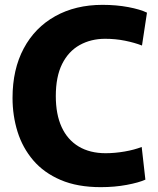

<svg xmlns="http://www.w3.org/2000/svg" viewBox="-20 -760 653 792"><path d="M395.7 12Q299.5 12 230.3 -17.6Q161 -47.2 117 -98.8Q73 -150.5 52.3 -216.8Q31.7 -283.2 31.7 -356Q31.7 -473.7 77.8 -560.1Q124 -646.5 207.8 -693.2Q291.7 -740 402.8 -740Q460 -740 509.3 -730.7Q558.7 -721.3 586.3 -707.8L565.7 -572.2Q534.7 -584.2 495.5 -592.1Q456.3 -600 413.7 -600Q355.2 -600 308.7 -574.2Q262.3 -548.3 236.2 -496Q210.2 -443.7 210.2 -363.5Q210.2 -288.5 234.2 -236Q258.2 -183.5 304.5 -155.7Q350.8 -128 416 -128Q453.5 -128 494 -135Q534.5 -142 564.5 -153.8L579.7 -19Q553 -6.8 503 2.6Q453 12 395.7 12Z"/></svg>

Font: Murecho Thin
Style: Regular
Weight: 100
Designer: Neil Summerour
Foundry: Positype
Version: Version 1.010